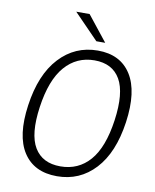

<svg xmlns="http://www.w3.org/2000/svg" viewBox="-100 -1004 881 1090"><g transform="rotate(10 341.0 -459.5)"><path d="M303.5 10Q171 10 109.5 -85Q48 -180 73.5 -358.5Q99 -539.5 188.8 -636.2Q278.5 -733 410 -733Q540.5 -733 601.5 -636.8Q662.5 -540.5 637 -360Q611.5 -181 523 -85.5Q434.5 10 303.5 10ZM313 -48.5Q416.5 -48.5 482.8 -124.5Q549 -200.5 571.5 -359.5Q594 -520 549.2 -597.5Q504.5 -675 401 -675Q298 -675 230.2 -597Q162.5 -519 140 -359.5Q117.5 -201 163.2 -124.8Q209 -48.5 313 -48.5ZM327 -929H250L391.5 -783.5H442.5Z"/></g></svg>

Font: Public Sans ExtraLight
Style: Italic
Weight: 200
Italic angle: -8°
Designer: The Public Sans project authors (U.S. Web Design System). Libre Franklin designed by Pablo Impallari and Rodrigo Fuenzal
Version: Version 1.007; ttfautohint (v1.8.1) -l 8 -r 50 -G 200 -x 14 